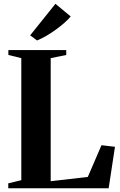

<svg xmlns="http://www.w3.org/2000/svg" viewBox="-20 -1012 644 1032"><path d="M24.5 0V-26.5L94.5 -43.5V-699.5L25 -716.5V-743H336V-716.5L252.5 -699.5V-38L452 -61L525.5 -231.5L598 -223L564 0ZM178.5 -795 142 -822 278 -991.5 360 -923.5Q346 -906.5 325.2 -888.5Q304.5 -870.5 280.5 -853Q256.5 -835.5 231 -820.5Q205.5 -805.5 180.5 -795Z"/></svg>

Font: Merriweather 120pt
Style: Bold
Weight: 700
Designer: Eben Sorkin
Foundry: Eben Sorkin
Version: Version 2.100